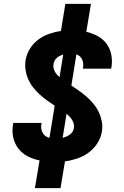

<svg xmlns="http://www.w3.org/2000/svg" viewBox="-20 -863 640 990"><path d="M160 107 184 -36Q152 -42 123 -57Q94 -72 75 -96.5Q56 -121 48.5 -153Q41 -185 47 -219Q47 -222 47.5 -224Q48 -226 49 -229H194Q194 -228 194 -227Q194 -226 194 -225Q191 -213 192.5 -201Q194 -189 199.5 -179Q205 -169 214 -162Q223 -155 235 -152L262 -318Q242 -331 222 -345.5Q202 -360 184 -376.5Q166 -393 151 -412Q136 -431 126 -453.5Q116 -476 112 -501Q108 -526 112 -553Q117 -583 134 -611Q151 -639 177 -658.5Q203 -678 233.5 -688.5Q264 -699 294 -703L317 -843H449L425 -699Q456 -692 483.5 -677Q511 -662 529 -638Q547 -614 553.5 -582.5Q560 -551 555 -519Q554 -516 554 -513.5Q554 -511 553 -509H407Q407 -510 407.5 -511Q408 -512 408 -513Q410 -524 409 -535Q408 -546 404 -555.5Q400 -565 392 -572Q384 -579 374 -583L348 -422Q369 -408 389.5 -393.5Q410 -379 428.5 -362.5Q447 -346 463 -326.5Q479 -307 489.5 -284.5Q500 -262 505 -236Q510 -210 505 -183Q500 -152 481.5 -123.5Q463 -95 436 -75.5Q409 -56 377.5 -45.5Q346 -35 315 -31L292 107ZM287 -465 306 -582Q297 -579 288.5 -575Q280 -571 273 -564.5Q266 -558 261.5 -550Q257 -542 256 -533Q254 -523 256 -513Q258 -503 262.5 -494.5Q267 -486 273.5 -478.5Q280 -471 287 -465ZM303 -152Q313 -155 322.5 -159Q332 -163 340 -169Q348 -175 354 -184Q360 -193 361 -203Q363 -214 360 -225Q357 -236 351.5 -245Q346 -254 339 -261.5Q332 -269 323 -276Z"/></svg>

Font: Iosevka SS04 Hv Ex Obl
Style: Regular
Weight: 900
Width: 7
Italic angle: -9°
Monospace: yes
Designer: Belleve Invis
Foundry: Belleve Invis
Version: Version 19.0.0; ttfautohint (v1.8.4)